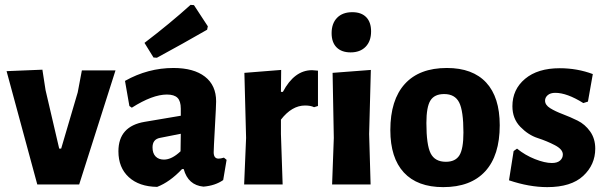

<svg xmlns="http://www.w3.org/2000/svg" viewBox="-20 -757 2486 788"><path d="M154 -471 167 -387 223 -147H231L299 -378L316 -468H454L305 0H133L7 -465Z M762 -737 776 -736 833 -649 830 -635Q731 -578 624 -520L610 -521L573 -581Q678 -661 762 -737ZM692 -478Q775 -478 821 -442.5Q867 -407 867 -341Q867 -324 862 -235Q857 -146 857 -132Q857 -106 877 -106Q886 -106 899 -110L910 -101L896 -18Q863 5 815 9Q752 3 734 -63H727Q677 -10 625 10Q551 9 508.5 -30Q466 -69 466 -136Q466 -239 574 -257L722 -282V-311Q722 -342 708.5 -355.5Q695 -369 665 -369Q606 -369 521 -315L511 -322L493 -425Q587 -478 692 -478ZM722 -208 636 -191Q606 -185 606 -152Q606 -128 618.5 -115Q631 -102 653 -102Q685 -102 721 -136Z M1134 -470 1133 -380H1141Q1188 -469 1261 -469Q1267 -469 1285 -467V-322L1269 -317Q1255 -324 1232 -324Q1178 -324 1133 -266V-207L1140 0H982L990 -191L983 -458Z M1426 -707Q1463 -707 1483 -686.5Q1503 -666 1503 -628Q1503 -588 1480.5 -565Q1458 -542 1419 -542Q1382 -542 1361.5 -562.5Q1341 -583 1341 -621Q1341 -661 1363.5 -684Q1386 -707 1426 -707ZM1343 0 1350 -191 1345 -458 1502 -470 1495 -207 1501 0Z M1814 -478Q1920 -478 1975.5 -418Q2031 -358 2031 -243Q2031 -119 1971.5 -54Q1912 11 1799 11Q1693 11 1637.5 -49Q1582 -109 1582 -223Q1582 -347 1641.5 -412.5Q1701 -478 1814 -478ZM1803 -371Q1763 -371 1746.5 -344.5Q1730 -318 1730 -252Q1730 -162 1747.5 -127.5Q1765 -93 1810 -93Q1849 -93 1865.5 -119.5Q1882 -146 1882 -213Q1882 -302 1864.5 -336.5Q1847 -371 1803 -371Z M2277 -477Q2349 -477 2413 -453L2393 -340L2374 -334Q2307 -376 2259 -376Q2239 -376 2228 -366.5Q2217 -357 2217 -344Q2217 -326 2238 -313Q2259 -300 2289.5 -288.5Q2320 -277 2350.5 -262Q2381 -247 2402 -217.5Q2423 -188 2423 -147Q2423 -81 2373.5 -35Q2324 11 2226 11Q2152 11 2069 -17L2088 -137L2102 -147Q2135 -120 2175.5 -104Q2216 -88 2245 -88Q2267 -88 2278.5 -98Q2290 -108 2290 -123Q2290 -144 2257.5 -161Q2225 -178 2186.5 -190.5Q2148 -203 2115.5 -236.5Q2083 -270 2083 -321Q2083 -390 2135 -433.5Q2187 -477 2277 -477Z"/></svg>

Font: Alegreya Sans SC ExtraBold
Style: Regular
Weight: 800
Designer: Juan Pablo del Peral
Foundry: Huerta Tipografica
Version: Version 2.007